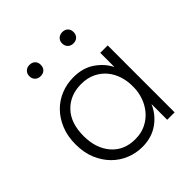

<svg xmlns="http://www.w3.org/2000/svg" viewBox="-174 -746 878 878"><g transform="rotate(-45 265.0 -307.5)"><path d="M250 8Q210 8 172.5 -7Q135 -22 106 -51Q77 -80 59.5 -121.5Q42 -163 42 -217Q42 -269 59 -310.5Q76 -352 104.5 -381Q133 -410 171 -425.5Q209 -441 252 -441Q314 -441 356 -411.5Q398 -382 418 -341V-433H466V0H418V-102Q398 -54 354.5 -23Q311 8 250 8ZM252 -40Q292 -40 322.5 -55.5Q353 -71 373.5 -96Q394 -121 404.5 -152Q415 -183 415 -213V-224Q415 -256 405 -286.5Q395 -317 375 -341Q355 -365 325 -379.5Q295 -394 255 -394Q184 -394 139.5 -348Q95 -302 95 -218Q95 -138 137.5 -89Q180 -40 252 -40ZM150 -550Q134 -550 123.5 -560Q113 -570 113 -587Q113 -603 123.5 -613Q134 -623 150 -623Q167 -623 177 -613Q187 -603 187 -587Q187 -570 177 -560Q167 -550 150 -550ZM362 -550Q346 -550 335.5 -560Q325 -570 325 -587Q325 -603 335.5 -613Q346 -623 362 -623Q379 -623 389 -613Q399 -603 399 -587Q399 -570 389 -560Q379 -550 362 -550Z"/></g></svg>

Font: Tilda Sans Light
Style: Regular
Weight: 300
Designer: ParaType Ltd
Foundry: ParaType Ltd
Version: Version 1.009